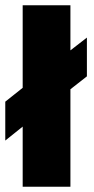

<svg xmlns="http://www.w3.org/2000/svg" viewBox="-23 -708 358 728"><path d="M63 0V-228L-3 -175V-322.5L63 -375V-688H244V-517L306.5 -565.5V-418.5L244 -369.5V0Z"/></svg>

Font: League Spartan Thin Black
Style: Regular
Weight: 900
Version: Version 2.002